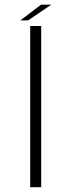

<svg xmlns="http://www.w3.org/2000/svg" viewBox="-20 -784 337 804"><path d="M106.5 0H152.5V-675H106.5ZM65 -698.5H97.5L195 -764.5H152Z"/></svg>

Font: Anybody Expanded ExtraLight
Style: Regular
Weight: 250
Width: 7
Version: Version 1.113;gftools[0.9.25]